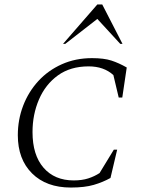

<svg xmlns="http://www.w3.org/2000/svg" viewBox="-20 -832 640 862"><path d="M298 10Q188 10 124 -53.5Q60 -117 60 -225Q60 -295 84 -357.5Q108 -420 152 -468Q196 -516 257.5 -543.5Q319 -571 393 -571Q447 -571 480.5 -560Q514 -549 549 -529L529 -394H513L489 -495Q446 -534 378 -534Q296 -534 240 -493.5Q184 -453 155 -385.5Q126 -318 126 -239Q126 -136 175.5 -79Q225 -22 311 -22Q348 -22 376 -31Q404 -40 427 -55L491 -160H506L476 -33Q442 -14 401 -2Q360 10 298 10ZM263 -635 417 -812H439L530 -635H520L417 -747L273 -635Z"/></svg>

Font: Spectral SC Light
Style: Italic
Weight: 300
Italic angle: -10°
Designer: Jean-Baptiste Levee
Foundry: Production Type
Version: Version 2.001